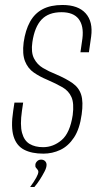

<svg xmlns="http://www.w3.org/2000/svg" viewBox="-20 -611 406 771"><path d="M154 6Q107 6 76.5 -10Q46 -26 34.5 -63.5Q23 -101 33 -166L38 -199H73L68 -165Q60 -109 68.5 -77.5Q77 -46 99 -33Q121 -20 153 -20Q194 -20 227.5 -48.5Q261 -77 272 -149Q278 -196 267 -221Q256 -246 231 -260.5Q206 -275 169 -291Q140 -303 116 -319.5Q92 -336 80.5 -365Q69 -394 75 -441Q82 -490 100.5 -523.5Q119 -557 151 -574Q183 -591 231 -591Q294 -591 324 -557.5Q354 -524 346 -464L337 -401Q329 -401 320 -401Q311 -401 303 -401L311 -457Q317 -507 296 -534.5Q275 -562 227 -562Q175 -562 147 -532.5Q119 -503 110 -442Q104 -401 116.5 -376.5Q129 -352 152.5 -338Q176 -324 204 -313Q246 -295 271.5 -277Q297 -259 306 -230.5Q315 -202 308 -152Q300 -93 277 -58.5Q254 -24 222 -9Q190 6 154 6ZM101 140Q117 118 125.5 102.5Q134 87 134 79Q134 74 131 70.5Q128 67 124.5 62.5Q121 58 122 51Q122 44 128.5 37Q135 30 145 30Q155 30 161 36Q167 42 167 51Q167 62 159 77.5Q151 93 140.5 109.5Q130 126 118 140Z"/></svg>

Font: Alumni Sans Thin ExtraLight
Style: Italic
Weight: 250
Italic angle: -8°
Version: Version 1.016